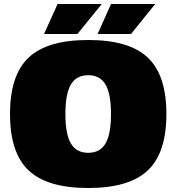

<svg xmlns="http://www.w3.org/2000/svg" viewBox="-20 -920 882 960"><path d="M123 -632Q216 -720 421 -720Q626 -720 719 -632Q812 -544 812 -350Q812 -156 719 -68Q626 20 421 20Q216 20 123 -68Q30 -156 30 -350Q30 -544 123 -632ZM507.5 -497.5Q480 -544 421 -544Q362 -544 334.5 -497.5Q307 -451 307 -350Q307 -249 334.5 -202.5Q362 -156 421 -156Q480 -156 507.5 -202.5Q535 -249 535 -350Q535 -451 507.5 -497.5ZM200 -750 268 -900H489L367 -750ZM468 -750 535 -900H756L635 -750Z"/></svg>

Font: Fivo Sans Modern ExtBlk
Style: Regular
Weight: 950
Designer: Alexander Slobzheninov
Foundry: Alexander Slobzheninov
Version: 1.0